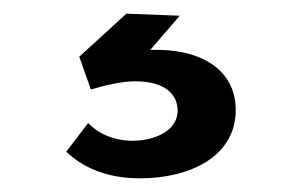

<svg xmlns="http://www.w3.org/2000/svg" viewBox="-20 -29 437 281"><path d="M109 151 77 193C99 214 133 232 185 232C258 232 325 200 325 132C325 73 274 42 202 44H200L243 -6L165 -9L96 54L113 102C130 97 156 90 178 90C225 90 240 112 240 133C240 162 207 177 174 177C146 177 123 166 109 151Z"/></svg>

Font: Reem Kufi
Style: Regular
Weight: 400
Designer: Khaled Hosny
Version: Version 0.007